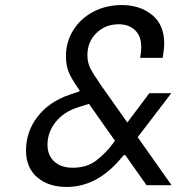

<svg xmlns="http://www.w3.org/2000/svg" viewBox="-20 -733 699 760"><path d="M659 0H560L476 -119H470L462 -110Q366 7 244 7Q172 7 127.5 -31Q83 -69 83 -137Q83 -212 128.5 -271Q174 -330 255 -358L294 -371L295 -375L292 -380Q270 -410 255.5 -439.5Q241 -469 241 -511Q241 -567 270 -613.5Q299 -660 349.5 -686.5Q400 -713 462 -713Q534 -713 582 -674Q630 -635 630 -561Q630 -545 627 -525L624 -504H535L537 -520Q539 -529 539 -547Q539 -591 514 -614Q489 -637 450 -637Q397 -637 361.5 -602Q326 -567 326 -515Q326 -484 338.5 -460.5Q351 -437 383 -391L484 -248L571 -364H658L525 -190ZM435 -176 332 -322 285 -307Q231 -289 199.5 -249Q168 -209 168 -160Q168 -118 195 -93.5Q222 -69 268 -69Q324 -69 361.5 -98Q399 -127 427 -165Z"/></svg>

Font: Be Vietnam
Style: Italic
Weight: 400
Italic angle: -9.33299°
Designer: Gabriel Lam
Foundry: TypeRant
Version: Version 3.000